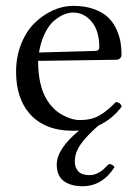

<svg xmlns="http://www.w3.org/2000/svg" viewBox="-20 -439 475 659"><path d="M373 134.8Q331.1 200.2 263.2 200.2Q223.1 200.2 199 182.4Q174.8 164.6 174.8 126Q174.8 72.3 251 9.3Q244.6 9.8 231 9.8Q131.3 9.8 80.1 -50.8Q35.2 -103.5 35.2 -192.9Q35.2 -245.1 53 -289.1Q70.8 -333 99.4 -360.6Q127.9 -388.2 162.1 -403.6Q196.3 -418.9 231 -418.9Q269.5 -418.9 299.1 -408.9Q328.6 -398.9 346.9 -383.1Q365.2 -367.2 376.7 -344.5Q388.2 -321.8 392.6 -299.3Q397 -276.9 397 -251Q397 -243.7 392.1 -238.8Q387.2 -233.9 378.9 -233.9L110.8 -230Q110.8 -145 141.1 -96.2Q162.1 -62 194.3 -44.4Q226.1 -26.9 254.9 -26.9Q293 -26.9 320.3 -42.2Q347.7 -57.6 377.9 -88.9Q393.6 -87.4 397.9 -73.2Q364.7 -29.3 317.4 -7.8Q274.4 30.3 255.6 58.1Q236.8 85.9 236.8 115.2Q236.8 136.2 248.8 149.2Q260.7 162.1 287.1 162.1Q300.8 162.1 313 156.5Q325.2 150.9 332.5 144.5Q339.8 138.2 354 124Q366.7 124 373 134.8ZM113.8 -258.8 307.1 -264.2Q320.8 -264.6 320.8 -276.9Q320.8 -333.5 294.4 -364.7Q268.1 -396 231 -396Q215.8 -396 199.7 -389.4Q183.6 -382.8 166 -368.2Q148.4 -353.5 134.3 -325.2Q120.1 -296.9 113.8 -258.8Z"/></svg>

Font: Linux Libertine Display G
Style: Regular
Weight: 400
Designer: Philipp H. Poll
Foundry: Philipp H. Poll
Version: Version 5.0.9